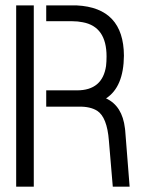

<svg xmlns="http://www.w3.org/2000/svg" viewBox="-20 -704 536 724"><path d="M41 0V-683.6H107.4V0ZM154.3 -301.8V-363.3H270.5Q366.2 -363.3 379.9 -455.1Q381.8 -471.7 381.8 -491.2Q381.8 -603.5 292 -620.1Q273.4 -624 252 -624H154.3V-683.6H269.5Q446.3 -674.8 447.3 -494.1Q446.3 -376 379.9 -333Q441.4 -304.7 451.2 -219.7Q452.1 -214.8 452.1 -211.9L468.8 0H405.3L390.6 -173.8Q383.8 -261.7 346.7 -286.1Q320.3 -302.7 277.3 -301.8Z"/></svg>

Font: Post No Bills Colombo
Style: Medium
Weight: 600
Designer: Kosala Senevirathne, Siva Puranthara, Lasantha Premarathna, Tharique Azeez
Foundry: Mooniak
Version: Version 1.220 ; ttfautohint (v1.5)